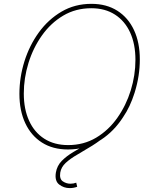

<svg xmlns="http://www.w3.org/2000/svg" viewBox="-20 -757 787 985"><path d="M328.6 9.8Q251 9.8 195.3 -25.6Q139.6 -61 109.6 -125.2Q79.6 -189.5 79.6 -275.4Q79.6 -359.9 105.2 -441.9Q130.9 -523.9 179.2 -590.6Q227.5 -657.2 295.7 -697.3Q363.8 -737.3 449.2 -737.3Q526.4 -737.3 582 -701.9Q637.7 -666.5 667.5 -602.5Q697.3 -538.6 697.3 -452.1Q697.3 -368.2 671.9 -285.9Q646.5 -203.6 598.6 -137Q550.8 -70.3 482.7 -30.3Q414.6 9.8 328.6 9.8ZM329.6 -12.7Q409.7 -12.7 473.4 -50.8Q537.1 -88.9 582 -152.6Q627 -216.3 650.9 -293.7Q674.8 -371.1 674.8 -450.2Q674.8 -530.8 647.7 -590.1Q620.6 -649.4 569.8 -682.1Q519 -714.8 448.7 -714.8Q368.2 -714.8 304.2 -676.8Q240.2 -638.7 195.1 -575Q149.9 -511.2 126 -433.6Q102.1 -356 102.1 -276.9Q102.1 -197.3 129.2 -137.7Q156.2 -78.1 207.3 -45.4Q258.3 -12.7 329.6 -12.7ZM337.4 208Q307.1 208 283.4 189.5Q259.8 170.9 266.6 128.4Q272.5 93.3 296.6 68.6Q320.8 43.9 356.9 22.5Q393.1 1 435.3 -23.2Q477.5 -47.4 519.5 -80.6Q561.5 -113.8 597.2 -162.6Q632.8 -211.4 656.2 -282Q679.7 -352.5 684.6 -451.7L697.3 -452.1Q693.4 -353 670.4 -280.8Q647.5 -208.5 612.3 -157.2Q577.1 -106 535.6 -70.6Q494.1 -35.2 452.9 -9.5Q411.6 16.1 376 36.6Q340.3 57.1 317.1 78.6Q293.9 100.1 289.1 128.4Q284.2 161.1 302.2 173.3Q320.3 185.5 341.3 185.5Q349.6 185.5 356.9 184.1Q364.3 182.6 371.1 180.2L376 201.2Q366.7 204.6 357.2 206.3Q347.7 208 337.4 208Z"/></svg>

Font: Inter Thin
Style: Italic
Weight: 250
Italic angle: -9.3988°
Designer: Rasmus Andersson
Foundry: rsms
Version: Version 4.001;git-66647c0bb